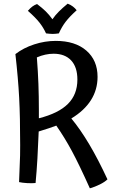

<svg xmlns="http://www.w3.org/2000/svg" viewBox="-20 -993 620 1047"><path d="M566 -15Q552 -1 525 12.5Q498 26 470 34Q412 -95 372.5 -168.5Q333 -242 287 -308Q268 -301 246 -293.5Q224 -286 191 -276Q188 -197 184 -127.5Q180 -58 174 5Q154 7 128 5.5Q102 4 84 0Q89 -116 89.5 -145Q90 -174 90 -202Q90 -355 84.5 -460Q79 -565 64 -698Q108 -732 166.5 -751Q225 -770 284 -770Q390 -770 451 -717Q512 -664 512 -574Q512 -504 476 -447Q440 -390 369 -347Q418 -288 467 -205.5Q516 -123 566 -15ZM181 -680Q187 -603 189.5 -535Q192 -467 192 -394Q192 -383 192 -371.5Q192 -360 192 -348Q299 -375 350.5 -426.5Q402 -478 402 -559Q402 -627 368 -663.5Q334 -700 272 -700Q250 -700 227 -695Q204 -690 181 -680ZM132 -934Q145 -949 156.5 -957.5Q168 -966 182 -971Q210 -950 229 -931.5Q248 -913 266 -888Q281 -910 301 -930Q321 -950 349 -973Q365 -967 377.5 -957.5Q390 -948 398 -937Q360 -903 338.5 -875Q317 -847 301 -811Q294 -810 285 -809Q276 -808 268 -808Q259 -808 249 -809Q239 -810 231 -811Q217 -842 195.5 -869.5Q174 -897 132 -934Z"/></svg>

Font: Atma Medium
Style: Regular
Weight: 500
Designer: Gregori Vincens, Jeremie Hornus, Riccardo Olocco, Yoann Minet.
Foundry: black foundry
Version: Version 1.101;PS 1.100;hotconv 1.0.86;makeotf.lib2.5.63406